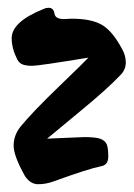

<svg xmlns="http://www.w3.org/2000/svg" viewBox="-20 -477 343 493"><path d="M144 -428 164 -429Q215 -429 242 -413Q269 -397 293 -352Q303 -335 303 -316.5Q303 -298 289 -284Q256 -249 185.5 -191Q115 -133 101 -121L196 -125Q226 -125 238 -120.5Q250 -116 254 -106.5Q258 -97 258 -75Q258 -53 239 -50Q208 -44 117 -11Q98 -4 78 -4Q58 -4 44 -25Q15 -77 15 -103Q15 -129 32 -151Q63 -189 130 -253.5Q197 -318 207 -329Q79 -308 63 -308Q47 -308 38 -311.5Q29 -315 24 -325Q10 -353 10 -379Q10 -421 92 -454Q98 -457 105 -457Q118 -457 120 -441Q123 -428 144 -428Z"/></svg>

Font: Devonshire
Style: Regular
Weight: 400
Designer: Astigmatic (AOETI)
Foundry: Astigmatic (AOETI)
Version: Version 1.001